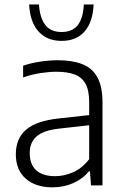

<svg xmlns="http://www.w3.org/2000/svg" viewBox="-20 -814 544 843"><path d="M210.5 8.5Q136 8.5 92.8 -29.8Q49.5 -68 49.5 -136.5Q49.5 -206 94.8 -244.8Q140 -283.5 238.5 -294L392.5 -311L397 -267L241 -249.5Q171.5 -242 141 -215.5Q110.5 -189 110.5 -142Q110.5 -92.5 138.8 -66.5Q167 -40.5 222.5 -40.5Q262 -40.5 301.2 -57.8Q340.5 -75 371.5 -115V-365.5Q371.5 -418 355 -447Q338.5 -476 306.5 -487.5Q274.5 -499 227.5 -499Q197 -499 158.5 -493.2Q120 -487.5 81.5 -474V-525.5Q114.5 -537 155.5 -543.2Q196.5 -549.5 233 -549.5Q297 -549.5 341 -532.5Q385 -515.5 407.5 -474.8Q430 -434 430 -363.5V0H379.5L375 -62H370.5Q343.5 -28.5 301.5 -10Q259.5 8.5 210.5 8.5ZM250.5 -634.5Q185.5 -634.5 148.5 -676.5Q111.5 -718.5 108 -794.5H151Q155 -735.5 178.8 -704.5Q202.5 -673.5 250.5 -673.5Q298.5 -673.5 322 -704.5Q345.5 -735.5 348 -794.5H391Q388 -718 351.8 -676.2Q315.5 -634.5 250.5 -634.5Z"/></svg>

Font: Encode Sans Condensed Thin Light
Style: Regular
Weight: 300
Version: Version 3.002